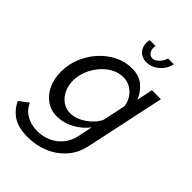

<svg xmlns="http://www.w3.org/2000/svg" viewBox="-310 -844 1181 1181"><g transform="rotate(45 280.5 -253.5)"><path d="M164 223Q80 223 33 192Q-14 161 -38 108L22 63Q42 109 83.5 132Q125 155 178 155Q223 155 264.5 137.5Q306 120 337 84Q368 48 379 -6L398 -98Q361 -50 307.5 -22Q254 6 201 6Q145 6 104.5 -23.5Q64 -53 43 -101.5Q22 -150 22 -207Q22 -270 45.5 -328Q69 -386 110 -431.5Q151 -477 204.5 -504Q258 -531 317 -531Q379 -531 417.5 -499Q456 -467 477 -418L499 -522H577L467 -6Q452 68 407 119Q362 170 298.5 196.5Q235 223 164 223ZM244 -66Q270 -66 296.5 -76Q323 -86 346.5 -102.5Q370 -119 388.5 -140Q407 -161 417 -183L449 -333Q444 -369 425 -396.5Q406 -424 378.5 -439.5Q351 -455 319 -455Q276 -455 239 -434Q202 -413 173.5 -378.5Q145 -344 129 -303Q113 -262 113 -221Q113 -179 129.5 -143.5Q146 -108 175.5 -87Q205 -66 244 -66ZM362 -662Q382 -662 402 -681.5Q422 -701 431 -730H481Q475 -699 455.5 -673.5Q436 -648 409.5 -633.5Q383 -619 353 -619Q314 -619 291 -643Q268 -667 268 -704Q268 -711 269 -717Q270 -723 271 -730H322Q321 -726 320.5 -722Q320 -718 320 -713Q320 -692 331.5 -677Q343 -662 362 -662Z"/></g></svg>

Font: Raleway Thin Medium
Style: Italic
Weight: 500
Italic angle: -12°
Version: Version 4.026